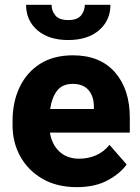

<svg xmlns="http://www.w3.org/2000/svg" viewBox="-20 -768 582 798"><path d="M299.8 9.8Q215.8 9.8 156 -25.1Q96.2 -60.1 64.2 -118.2Q32.2 -176.3 32.2 -246.6V-265.1Q32.2 -343.8 61.5 -405.5Q90.8 -467.3 146.7 -502.7Q202.6 -538.1 283.2 -538.1Q396 -538.1 457.8 -467.5Q519.5 -397 519.5 -279.3V-216.8H187.5Q195.3 -167.5 227.1 -137.9Q258.8 -108.4 309.6 -108.4Q345.7 -108.4 378.4 -122.3Q411.1 -136.2 435.1 -166L506.3 -84.5Q481.9 -48.8 429.2 -19.5Q376.5 9.8 299.8 9.8ZM282.2 -419.4Q238.3 -419.4 216.6 -390.1Q194.8 -360.8 188.5 -314.9H370.1V-326.7Q369.6 -368.2 347.7 -393.8Q325.7 -419.4 282.2 -419.4ZM332.5 -748H439Q439 -683.1 391.6 -642.3Q344.2 -601.6 263.7 -601.6Q182.6 -601.6 135.5 -642.3Q88.4 -683.1 88.4 -748H194.3Q194.3 -723.1 210 -703.9Q225.6 -684.6 263.7 -684.6Q301.3 -684.6 316.9 -703.9Q332.5 -723.1 332.5 -748Z"/></svg>

Font: Vazirmatn RD FD ExtraBold
Style: Regular
Weight: 800
Designer: Saber Rastikerdar
Foundry: Saber Rastikerdar
Version: Version 33.003